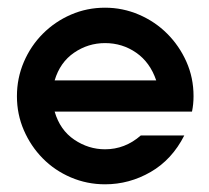

<svg xmlns="http://www.w3.org/2000/svg" viewBox="-20 -474 544 499"><path d="M253 -454Q299 -454 341 -436Q383 -418 414.5 -386.5Q446 -355 464.5 -313.5Q483 -272 483 -224Q483 -203 479 -184H122Q136 -136 173 -111Q210 -86 253 -86Q305 -86 346 -122H459Q427 -59 371.5 -27Q316 5 253 5Q206 5 164 -13Q122 -31 91 -62.5Q60 -94 42 -135.5Q24 -177 24 -224Q24 -271 42 -313Q60 -355 91.5 -386.5Q123 -418 164.5 -436Q206 -454 253 -454ZM386 -265Q370 -312 334 -337Q298 -362 253 -362Q209 -362 172.5 -337Q136 -312 122 -265Z"/></svg>

Font: Fundamental  Brigade
Style: Regular
Weight: 400
Designer: Peter Wiegel, original typeface by Arno Drescher 1935
Foundry: Peter Wiegel
Version: Version 0.000 2012 initial release